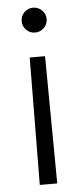

<svg xmlns="http://www.w3.org/2000/svg" viewBox="-53 -563 336 792"><g transform="rotate(-5 115.0 -167.5)"><path d="M79.1 198.2 83.5 -329.1H147L151.4 198.2ZM114.7 -429.7Q93.8 -429.7 78.6 -444.8Q63.5 -460 63.5 -481Q63.5 -502.4 78.6 -517.6Q93.8 -532.7 114.7 -532.7Q136.2 -532.7 151.6 -517.6Q167 -502.4 167 -481Q167 -460 151.6 -444.8Q136.2 -429.7 114.7 -429.7Z"/></g></svg>

Font: Inter 28pt Light
Style: Regular
Weight: 300
Designer: Rasmus Andersson
Foundry: rsms
Version: Version 4.001;git-66647c0bb